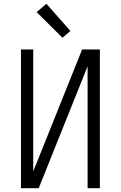

<svg xmlns="http://www.w3.org/2000/svg" viewBox="-20 -997 640 1017"><path d="M91 0V-735H156V-89L415 -735H509V0H444V-646L185 0ZM311 -797 174 -933 226 -977 353 -833Z"/></svg>

Font: Iosevka Curly Light Extended
Style: Regular
Weight: 300
Width: 7
Monospace: yes
Designer: Belleve Invis
Foundry: Belleve Invis
Version: Version 11.1.0; ttfautohint (v1.8.3)